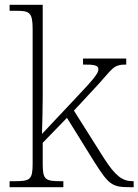

<svg xmlns="http://www.w3.org/2000/svg" viewBox="-20 -780 577 800"><path d="M20 0H244V-25H236C169 -25 158 -30 158 -97V-185L259 -289L372 -107C434 -9 447 0 523 0H537V-25H533C490 -25 461 -47 415 -118L288 -319L390 -429C450 -495 452 -511 506 -511V-536H326V-511C370 -511 390 -509 390 -492C390 -477 379 -459 300 -376L155 -222C156 -267 158 -325 158 -374V-760H20V-735H46C102 -735 116 -730 116 -659V-98C116 -30 105 -25 38 -25H20Z"/></svg>

Font: Noto Serif Sinhala ExtraLight
Style: Regular
Weight: 200
Designer: Jelle Bosma - Monotype Design Team
Foundry: Monotype Imaging Inc.
Version: Version 2.007